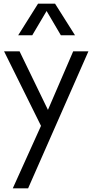

<svg xmlns="http://www.w3.org/2000/svg" viewBox="-20 -751 503 1040"><path d="M202.1 -69.3 2 -473.1H85.9L239.7 -155.8L376.5 -473.1H459L132.3 269H49.3ZM186 -731H278.3L386.2 -560.1H309.6L232.4 -691.4L154.8 -560.1H78.6Z"/></svg>

Font: Glacial Indifference
Style: Regular
Weight: 400
Designer: Alfredo Marco Pradil
Foundry: Alfredo Marco Pradil
Version: Version 1.312